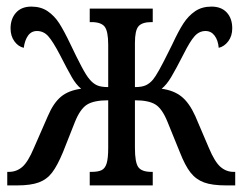

<svg xmlns="http://www.w3.org/2000/svg" viewBox="-20 -562 735 582"><path d="M2 -41H7Q30 -41 47.5 -56Q65 -71 83 -114L125 -210Q142 -250 165 -269Q188 -288 226 -293Q211 -305 198 -327.5Q185 -350 161 -397Q140 -437 126 -452.5Q112 -468 92 -468Q75 -468 65 -454Q55 -440 52 -417Q35 -421 23.5 -437Q12 -453 12 -476Q12 -505 28.5 -523.5Q45 -542 75 -542Q104 -542 124.5 -528Q145 -514 159.5 -491.5Q174 -469 194 -427Q211 -391 226.5 -361.5Q242 -332 252 -321Q262 -309 274 -303.5Q286 -298 308 -298V-426Q308 -468 297 -481.5Q286 -495 257 -495H252V-536H443V-495H439Q411 -495 400 -482.5Q389 -470 389 -432V-298Q410 -298 422 -303.5Q434 -309 444 -321Q458 -338 489 -401L502 -427Q521 -468 536 -491Q551 -514 571.5 -528Q592 -542 621 -542Q651 -542 667.5 -524Q684 -506 684 -476Q684 -453 672 -437Q660 -421 643 -417Q641 -440 630.5 -454Q620 -468 603 -468Q584 -468 570 -452.5Q556 -437 536 -397Q513 -352 499 -328.5Q485 -305 470 -293Q507 -288 530.5 -269Q554 -250 572 -210L613 -114Q631 -71 648.5 -56Q666 -41 688 -41H693V0H665Q623 0 598.5 -9Q574 -18 557.5 -39Q541 -60 525 -101L488 -192Q472 -232 451.5 -245Q431 -258 389 -258V-114Q389 -69 399.5 -55Q410 -41 439 -41H443V0H252V-41H257Q278 -41 288.5 -46.5Q299 -52 303.5 -67.5Q308 -83 308 -114V-258Q265 -258 244 -245Q223 -232 207 -192L171 -101Q154 -60 138 -39Q122 -18 97.5 -9Q73 0 32 0H2Z"/></svg>

Font: Noto Serif Cond
Style: Regular
Weight: 400
Width: 3
Designer: Monotype Design Team
Foundry: Monotype Imaging Inc.
Version: Version 1.001